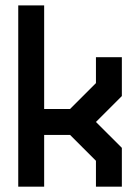

<svg xmlns="http://www.w3.org/2000/svg" viewBox="-20 -704 528 724"><path d="M48.8 -683.6H146.5V-293H244.1L341.8 -390.6V-488.3H439.5V-341.8L341.8 -244.1L439.5 -146.5V0H341.8V-97.7L244.1 -195.3H146.5V0H48.8Z"/></svg>

Font: BabelStone Runic Beorhtnoth
Style: Regular
Weight: 400
Designer: Andrew West
Foundry: BabelStone
Version: Version 7.004;November 9, 2023